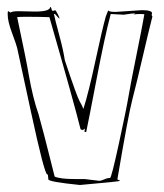

<svg xmlns="http://www.w3.org/2000/svg" viewBox="-20 -528 469 548"><path d="M414 -490Q413 -488 413 -485.5Q413 -483 415 -481Q405 -442 387 -364.5Q369 -287 357.5 -243Q346 -199 315 -16L323 -12Q323 -10 208 0Q119 -9 118 -16Q117 -30 116 -30H115Q107 -30 69 -206Q31 -382 29 -391Q27 -400 14.5 -433.5Q2 -467 2 -486V-492Q2 -496 4 -496Q4 -496 10 -492Q14 -496 32 -496L80 -495Q123 -495 123 -508Q126 -508 127 -502.5Q128 -497 131 -497Q134 -497 137 -499Q139 -499 144.5 -488.5Q150 -478 150 -475Q148 -475 137 -488H134Q136 -476 148.5 -430Q161 -384 165 -356Q200 -251 207.5 -238.5Q215 -226 218 -217Q233 -264 252.5 -355Q272 -446 282 -481L289 -499Q289 -494 310 -494L385 -499Q414 -499 414 -490ZM333 -486 296 -488Q279 -424 256 -304Q233 -184 226 -151Q221 -151 221 -153L222 -159V-161Q218 -157 215.5 -157Q213 -157 211 -159H210Q192 -232 121 -479Q93 -480 65 -480H48Q36 -480 29 -479Q56 -352 62 -315Q74 -247 90 -202Q107 -140 121 -83.5Q135 -27 136 -24Q152 -17 192 -17H221L263 -12Q269 -12 277.5 -16Q286 -20 294 -20Q298 -20 319.5 -119Q341 -218 347 -254Q353 -290 369 -368.5Q385 -447 392 -487Q391 -488 379 -488Q367 -488 365 -487H362Q362 -488 367 -490Q358 -490 333 -486Z"/></svg>

Font: Londrina Sketch
Style: Regular
Weight: 400
Designer: Marcelo Magalhaes
Foundry: Marcelo Magalhaes
Version: Version 1.001 2011